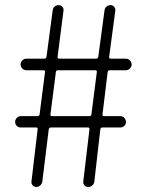

<svg xmlns="http://www.w3.org/2000/svg" viewBox="-20 -740 574 760"><path d="M123 0Q115.2 0 109.4 -6.3Q103.5 -12.7 104.5 -21.5L128.9 -227.5Q129.9 -235.4 123 -235.4H62.5Q52.7 -235.4 46.4 -241.7Q40 -248 40 -257.3Q40 -266.6 46.4 -273.4Q52.7 -280.3 62.5 -280.3H128.9Q135.7 -280.3 136.7 -287.1L158.2 -455.1Q159.2 -461.9 151.4 -461.9H85Q75.2 -461.9 68.4 -468.8Q61.5 -475.6 61.5 -484.9Q61.5 -494.1 68.4 -501Q75.2 -507.8 85 -507.8H155.3Q163.1 -507.8 164.1 -515.6L188.5 -698.2Q189.5 -708 196.3 -713.9Q203.1 -719.7 212.9 -719.7Q220.7 -719.7 226.6 -713.4Q232.4 -707 231.4 -698.2L208 -515.6Q207 -507.8 213.9 -507.8H360.4Q368.2 -507.8 369.1 -515.6L393.6 -698.2Q394.5 -708 401.4 -713.9Q408.2 -719.7 418 -719.7Q425.8 -719.7 431.6 -713.4Q437.5 -707 436.5 -698.2L412.1 -515.6Q411.1 -507.8 418 -507.8H477.5Q487.3 -507.8 494.1 -501Q501 -494.1 501 -484.9Q501 -475.6 494.1 -468.8Q487.3 -461.9 477.5 -461.9H414.1Q407.2 -461.9 406.2 -455.1L385.7 -287.1Q384.8 -280.3 392.6 -280.3H456.1Q465.8 -280.3 472.2 -273.4Q478.5 -266.6 478.5 -257.3Q478.5 -248 472.2 -241.7Q465.8 -235.4 456.1 -235.4H385.7Q377.9 -235.4 377 -227.5L353.5 -21.5Q352.5 -12.7 345.7 -6.3Q338.9 0 329.1 0Q320.3 0 314.5 -6.3Q308.6 -12.7 309.6 -21.5L334 -227.5Q335 -235.4 328.1 -235.4H181.6Q173.8 -235.4 172.9 -227.5L147.5 -21.5Q146.5 -12.7 139.6 -6.3Q132.8 0 123 0ZM179.7 -287.1Q178.7 -280.3 186.5 -280.3H334Q340.8 -280.3 341.8 -287.1L363.3 -455.1Q364.3 -461.9 356.4 -461.9H209Q202.1 -461.9 201.2 -455.1Z"/></svg>

Font: irohamaru Light
Style: Regular
Weight: 200
Designer: [Source Han Sans]
Ryoko NISHIZUKA  (kana & ideographs); Paul D. Hunt (Latin, Greek & Cyrillic); Wenlong ZHANG  (bopomofo
Version: Version 1.01